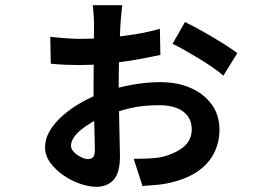

<svg xmlns="http://www.w3.org/2000/svg" viewBox="-20 -655 1040 741"><path d="M452 -635Q451 -628 449.5 -614.5Q448 -601 447 -587.5Q446 -574 445 -564Q444 -542 442.5 -511.5Q441 -481 440 -447.5Q439 -414 438.5 -380.5Q438 -347 438 -317Q438 -284 439 -245Q440 -206 440.5 -169Q441 -132 442 -101Q443 -70 443 -53Q443 13 418 39.5Q393 66 352 66Q324 66 290 54.5Q256 43 225.5 22Q195 1 174.5 -26.5Q154 -54 154 -86Q154 -120 173 -151.5Q192 -183 224.5 -211Q257 -239 296.5 -261Q336 -283 377 -298Q430 -317 487.5 -327.5Q545 -338 598 -338Q665 -338 716 -315.5Q767 -293 797 -252Q827 -211 827 -154Q827 -106 806 -64Q785 -22 740.5 8Q696 38 624 53Q598 58 572.5 59.5Q547 61 530 63L496 -42Q522 -42 546.5 -43Q571 -44 593 -47Q644 -56 682 -83Q720 -110 720 -156Q720 -186 704.5 -207Q689 -228 661 -238.5Q633 -249 596 -249Q529 -249 480 -237Q431 -225 386 -207Q359 -197 335.5 -183.5Q312 -170 293.5 -155Q275 -140 264.5 -124Q254 -108 254 -92Q254 -83 260.5 -74Q267 -65 277.5 -57.5Q288 -50 299.5 -45.5Q311 -41 319 -41Q333 -41 339.5 -49Q346 -57 346 -75Q346 -97 345 -134.5Q344 -172 342.5 -219Q341 -266 341 -314Q341 -348 341.5 -385.5Q342 -423 342 -459Q342 -495 342.5 -522.5Q343 -550 343 -565Q343 -574 342 -588Q341 -602 340 -615.5Q339 -629 338 -635ZM694 -570Q725 -555 764 -533Q803 -511 839 -488.5Q875 -466 896 -450L842 -363Q828 -376 803.5 -393Q779 -410 749.5 -428Q720 -446 692.5 -461.5Q665 -477 646 -486ZM174 -513Q209 -509 239.5 -507Q270 -505 290 -505Q338 -505 392.5 -509.5Q447 -514 500 -522.5Q553 -531 597 -544L599 -443Q575 -438 540 -431Q505 -424 463.5 -418Q422 -412 377.5 -408Q333 -404 290 -404Q259 -404 234 -405Q209 -406 176 -409Z"/></svg>

Font: Noto Sans JP Thin SemiBold
Style: Regular
Weight: 600
Version: Version 2.004-H2;hotconv 1.0.118;makeotfexe 2.5.65603